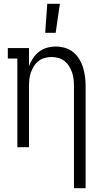

<svg xmlns="http://www.w3.org/2000/svg" viewBox="-20 -772 540 1007"><path d="M368 215V-320Q368 -338 366 -356.5Q364 -375 358 -392Q352 -409 342.5 -424.5Q333 -440 318.5 -451.5Q304 -463 286 -468Q268 -473 250 -473Q232 -473 214 -468Q196 -463 181.5 -451.5Q167 -440 157.5 -424.5Q148 -409 142 -392Q136 -375 134 -356.5Q132 -338 132 -320V0H71V-465H21V-520H132V-425Q140 -447 153 -466.5Q166 -486 184.5 -500.5Q203 -515 226 -521.5Q249 -528 273 -528Q297 -528 321 -521Q345 -514 364 -498.5Q383 -483 396 -461.5Q409 -440 416 -416.5Q423 -393 426 -369Q429 -345 429 -320V215ZM217 -600 228 -752H294L272 -600Z"/></svg>

Font: Iosevka Curly Slab Light
Style: Regular
Weight: 300
Monospace: yes
Designer: Belleve Invis
Foundry: Belleve Invis
Version: Version 22.1.2; ttfautohint (v1.8.4)